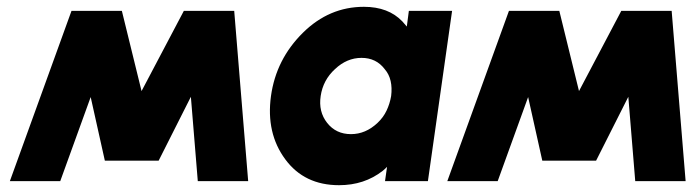

<svg xmlns="http://www.w3.org/2000/svg" viewBox="-20 -532 2043 564"><path d="M288 -60H446L338 -500H190ZM9 0H157L338 -500H190ZM561 0H709L668 -500H520ZM288 -60H446L668 -500H520Z M1181 -500 1175 -454Q1172 -458 1168.5 -461.5Q1165 -465 1162 -469Q1121 -512 1049 -512Q947 -512 870 -436Q791 -358 776 -250Q761 -141 818 -64Q874 12 976 12Q1050 12 1104 -30Q1108 -33 1111 -36Q1114 -39 1117 -42L1111 0H1237L1308 -500ZM1042 -362Q1085 -362 1110 -329Q1123 -314 1127.5 -294Q1132 -274 1129 -250Q1125 -227 1115.5 -207Q1106 -187 1089 -171Q1054 -138 1011 -138Q967 -138 941 -171Q915 -204 922 -250Q929 -297 964 -329Q999 -362 1042 -362Z M1573 -60H1731L1623 -500H1475ZM1294 0H1442L1623 -500H1475ZM1846 0H1994L1953 -500H1805ZM1573 -60H1731L1953 -500H1805Z"/></svg>

Font: Unageo
Style: ExtraBold-Italic
Weight: 800
Designer: Richard Sepsi
Foundry: Richard Sepsi
Version: Version 2.000